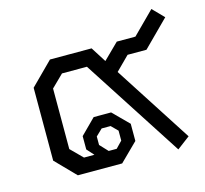

<svg xmlns="http://www.w3.org/2000/svg" viewBox="-87 -663 819 766"><g transform="rotate(-15 322.5 -280.5)"><path d="M405 -357 612 -36 559 4 292 -409H189L139 -360V-110L187 -62H230L204 -91V-146L266 -208H338L402 -144V-73L328 0H145L65 -82V-383L157 -475H329L369 -412L433 -475H510L600 -565L645 -519L539 -413H461ZM258 -95 289 -62H322L348 -89V-130L322 -156H285L258 -130Z"/></g></svg>

Font: Chakra Petch
Style: Regular
Weight: 400
Designer: Katatrad Aksorn Co.,Ltd.
Foundry: Cadson Demak Co.,Ltd.
Version: Version 1.000; ttfautohint (v1.6)